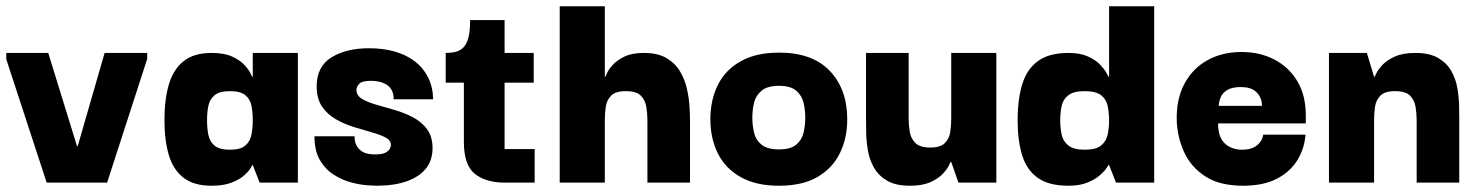

<svg xmlns="http://www.w3.org/2000/svg" viewBox="-20 -583 4714 613"><path d="M314 -414H450V-395L322 0H129L0 -394V-414H134L226 -116H228Z M655 10Q599 10 566 -15.5Q533 -41 519 -88Q505 -135 505 -200Q505 -265 519 -313Q533 -361 566 -387.5Q599 -414 655 -414Q696 -414 721 -402.5Q746 -391 760 -376Q774 -361 779.5 -349.5Q785 -338 785 -338H787V-414H931V0H809L787 -56H785Q786 -56 780 -46Q774 -36 759.5 -23Q745 -10 719.5 0Q694 10 655 10ZM714 -105Q748 -105 763.5 -118.5Q779 -132 783 -154Q787 -176 787 -199Q787 -223 783 -244.5Q779 -266 763.5 -279Q748 -292 714 -292Q680 -292 664.5 -278.5Q649 -265 645 -244Q641 -223 641 -199Q641 -175 645 -153.5Q649 -132 664.5 -118.5Q680 -105 714 -105Z M1182 10Q1175 10 1152.5 8.5Q1130 7 1101.5 -0.5Q1073 -8 1046 -25Q1019 -42 1001.5 -71.5Q984 -101 984 -148H1112Q1112 -147 1112.5 -138Q1113 -129 1118.5 -118Q1124 -107 1137.5 -98.5Q1151 -90 1178 -90Q1201 -90 1211.5 -96Q1222 -102 1225 -109Q1228 -116 1228 -120Q1228 -135 1211 -144Q1194 -153 1167 -160.5Q1140 -168 1109.5 -177.5Q1079 -187 1052 -202.5Q1025 -218 1008 -243Q991 -268 991 -307Q991 -371 1038.5 -400Q1086 -429 1158 -429Q1203 -429 1240 -418.5Q1277 -408 1304 -387.5Q1331 -367 1346.5 -336.5Q1362 -306 1363 -266H1237Q1237 -283 1231 -294.5Q1225 -306 1214.5 -312.5Q1204 -319 1191.5 -322Q1179 -325 1165 -325Q1136 -325 1127 -315.5Q1118 -306 1118 -296Q1118 -278 1135.5 -267.5Q1153 -257 1180.5 -249Q1208 -241 1239.5 -232Q1271 -223 1298.5 -208.5Q1326 -194 1343.5 -170.5Q1361 -147 1361 -110Q1361 -71 1339.5 -44.5Q1318 -18 1278 -4Q1238 10 1182 10Z M1591 0Q1531 0 1496 -28Q1461 -56 1461 -130V-332H1591V-107H1687V0ZM1403 -319V-414Q1421 -414 1435 -417.5Q1449 -421 1459.5 -431.5Q1470 -442 1475.5 -463Q1481 -484 1481 -519H1591V-414H1684V-319Z M1767 0V-563H1911V-338H1913Q1913 -338 1918 -349.5Q1923 -361 1936.5 -376Q1950 -391 1974 -402.5Q1998 -414 2036 -414Q2080 -414 2108 -397.5Q2136 -381 2151.5 -354.5Q2167 -328 2173.5 -298Q2180 -268 2181.5 -241.5Q2183 -215 2183 -198V0H2047V-199Q2047 -221 2043.5 -242Q2040 -263 2026 -277.5Q2012 -292 1978 -292Q1945 -292 1931 -277.5Q1917 -263 1914 -242Q1911 -221 1911 -199V0Z M2467 10Q2394 10 2345 -17.5Q2296 -45 2272 -93Q2248 -141 2248 -202Q2248 -264 2272 -312Q2296 -360 2345 -387.5Q2394 -415 2467 -415Q2574 -415 2629.5 -356.5Q2685 -298 2685 -202Q2685 -142 2661.5 -94Q2638 -46 2590 -18Q2542 10 2467 10ZM2467 -106Q2504 -106 2522 -121Q2540 -136 2545.5 -159.5Q2551 -183 2551 -207Q2551 -232 2545.5 -255Q2540 -278 2522 -293.5Q2504 -309 2467 -309Q2430 -309 2411.5 -293.5Q2393 -278 2387.5 -255Q2382 -232 2382 -207Q2382 -183 2387.5 -159.5Q2393 -136 2411.5 -121Q2430 -106 2467 -106Z M2885 10Q2840 10 2812.5 -6Q2785 -22 2770.5 -47.5Q2756 -73 2751 -102.5Q2746 -132 2745.5 -159.5Q2745 -187 2745 -206V-414H2881V-205Q2881 -184 2884.5 -162.5Q2888 -141 2902.5 -126.5Q2917 -112 2950 -112Q2983 -112 2997 -126.5Q3011 -141 3014 -162.5Q3017 -184 3017 -205V-414H3161V0H3040L3017 -66H3015Q3015 -66 3009.5 -54.5Q3004 -43 2990 -28Q2976 -13 2950.5 -1.5Q2925 10 2885 10Z M3391 10Q3329 10 3293.5 -15Q3258 -40 3243.5 -87Q3229 -134 3229 -198Q3229 -267 3244 -315Q3259 -363 3294.5 -388.5Q3330 -414 3391 -414Q3429 -414 3454 -402.5Q3479 -391 3493 -376Q3507 -361 3513 -349.5Q3519 -338 3519 -338H3521V-563H3665V0H3543L3521 -56H3519Q3519 -56 3512.5 -46Q3506 -36 3491 -23Q3476 -10 3451.5 0Q3427 10 3391 10ZM3443 -105Q3479 -105 3495.5 -118.5Q3512 -132 3516.5 -153.5Q3521 -175 3521 -199Q3521 -223 3516.5 -244.5Q3512 -266 3495.5 -279Q3479 -292 3443 -292Q3408 -292 3391 -279Q3374 -266 3369.5 -244.5Q3365 -223 3365 -199Q3365 -175 3369.5 -153.5Q3374 -132 3391 -118.5Q3408 -105 3443 -105Z M3949 10Q3874 10 3828 -20Q3782 -50 3760.5 -97.5Q3739 -145 3737 -197Q3735 -265 3761 -314.5Q3787 -364 3834.5 -390.5Q3882 -417 3944 -417Q4003 -417 4049.5 -392.5Q4096 -368 4122.5 -323Q4149 -278 4149 -215Q4149 -215 4149 -204.5Q4149 -194 4149 -189H3869Q3869 -145 3890.5 -125Q3912 -105 3946 -105Q3975 -105 3992.5 -118.5Q4010 -132 4013 -153H4148Q4145 -109 4122 -71.5Q4099 -34 4056 -12Q4013 10 3949 10ZM3871 -245H4009Q4009 -245 4008.5 -254Q4008 -263 4002 -275Q3996 -287 3982 -296Q3968 -305 3941 -305Q3914 -305 3899 -296Q3884 -287 3878.5 -275Q3873 -263 3872 -254Q3871 -245 3871 -245Z M4223 0V-414H4344L4367 -338H4369Q4369 -338 4374.5 -349.5Q4380 -361 4394 -376Q4408 -391 4433.5 -402.5Q4459 -414 4499 -414Q4544 -414 4571.5 -398Q4599 -382 4613.5 -356.5Q4628 -331 4633 -301.5Q4638 -272 4638.5 -244.5Q4639 -217 4639 -198V0H4503V-199Q4503 -221 4499.5 -242Q4496 -263 4482 -277.5Q4468 -292 4434 -292Q4401 -292 4387 -277.5Q4373 -263 4370 -242Q4367 -221 4367 -199V0Z"/></svg>

Font: Darker Grotesque Black
Style: Regular
Weight: 900
Designer: Gabriel Lam
Foundry: TypeRant
Version: Version 1.000;gftools[0.9.28]